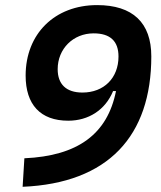

<svg xmlns="http://www.w3.org/2000/svg" viewBox="-20 -719 626 746"><path d="M67.9 6.8C400.9 -7.3 567.9 -190.9 567.9 -500C567.9 -630.9 495.6 -699.2 357.4 -699.2C192.4 -699.2 79.6 -587.4 79.6 -425.3C79.6 -313 136.7 -250 245.1 -250C323.7 -250 389.2 -291.5 419.4 -365.2H430.7C397.5 -198.2 282.7 -113.3 74.7 -104ZM300.3 -359.4C237.3 -359.4 204.1 -391.6 204.1 -450.2C204.1 -529.3 264.2 -589.4 343.8 -589.4C408.2 -589.4 440.4 -559.1 440.4 -499.5C440.4 -416 383.8 -359.4 300.3 -359.4Z"/></svg>

Font: Cascadia Mono SemiBold
Style: Italic
Weight: 600
Italic angle: -10°
Monospace: yes
Designer: Aaron Bell
Foundry: Saja Typeworks
Version: Version 2404.023